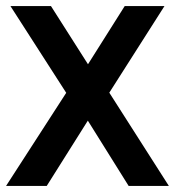

<svg xmlns="http://www.w3.org/2000/svg" viewBox="-26 -615 578 635"><path d="M399.5 0 264.5 -216 193 -308 8.5 -595H142.5L265 -402.5L335.5 -308.5L532.5 0ZM-6 0 193 -308 265 -402.5 386.5 -595H518L335.5 -308.5L264.5 -216L128.5 0Z"/></svg>

Font: Encode Sans SC Condensed SemiBold
Style: Regular
Weight: 600
Width: 3
Designer: Multiple Designers
Foundry: Impallari Type
Version: Version 3.002